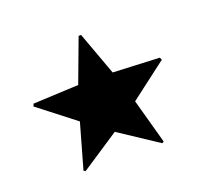

<svg xmlns="http://www.w3.org/2000/svg" viewBox="-73 -513 545 513"><g transform="rotate(-20 200.0 -256.0)"><path d="M90 -83 85 -86 121 -213 18 -293 21 -300 150 -306 196 -429H203L248 -306L380 -300L383 -293L278 -213L313 -86L308 -83L199 -155Z"/></g></svg>

Font: Noto Naskh Arabic
Style: Bold
Weight: 700
Designer: Monotype Design Team, David Williams, Mohamad Dakak and Nizar Qandah
Foundry: Monotype Imaging Inc.
Version: Version 2.016